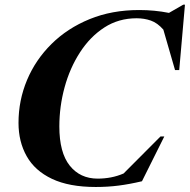

<svg xmlns="http://www.w3.org/2000/svg" viewBox="-20 -770 794 804"><path d="M574.5 -11Q521.5 1.5 476.2 7.2Q431 13 381 13Q269.5 13 197.8 -21Q126 -55 91.8 -115.8Q57.5 -176.5 57.5 -255.5Q57.5 -349.5 93.2 -434.8Q129 -520 195.8 -586Q262.5 -652 355.5 -690Q448.5 -728 562.5 -728Q627.5 -728 687.5 -716L747.5 -750.5H754.5L730.5 -476.5H713L664 -646Q639.5 -674 611.8 -683.8Q584 -693.5 552 -693.5Q476.5 -693.5 416.8 -654.8Q357 -616 314.8 -550.5Q272.5 -485 250.5 -404.5Q228.5 -324 228.5 -240.5Q228.5 -131 272 -76.5Q315.5 -22 389 -22Q417 -22 444.5 -27.2Q472 -32.5 497.5 -43.5L652 -198.5H668Z"/></svg>

Font: Newsreader Display
Style: Bold Italic
Weight: 700
Italic angle: -17°
Designer: Hugues Gentile
Foundry: Production Type
Version: Version 1.001